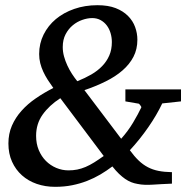

<svg xmlns="http://www.w3.org/2000/svg" viewBox="-20 -704 744 735"><path d="M210.9 -328.1Q168 -300.3 143.1 -265.1Q118.2 -230 118.2 -184.1Q118.2 -153.8 128.4 -129.4Q138.7 -105 155.8 -87.9Q172.9 -70.8 195.3 -61.3Q217.8 -51.8 242.2 -51.8Q259.8 -51.8 275.6 -54.9Q291.5 -58.1 307.6 -64.9Q323.7 -71.8 340.6 -82.3Q357.4 -92.8 377 -106.9ZM408.2 -543Q408.2 -560.5 403.3 -577.1Q398.4 -593.8 388.9 -606.4Q379.4 -619.1 365.2 -627Q351.1 -634.8 333 -634.8Q314.9 -634.8 295.2 -627.9Q275.4 -621.1 258.8 -607.4Q242.2 -593.8 231.2 -573Q220.2 -552.2 220.2 -523.9Q220.2 -505.9 225.1 -488Q230 -470.2 237.8 -453.4Q245.6 -436.5 255.6 -421.1Q265.6 -405.8 275.9 -393.1Q305.2 -404.8 329.6 -418.9Q354 -433.1 371.3 -451.2Q388.7 -469.2 398.4 -491.7Q408.2 -514.2 408.2 -543ZM601.1 -308.1Q580.1 -263.7 547.6 -216.8Q515.1 -169.9 477.1 -128.9Q494.1 -105.5 510.7 -89.6Q527.3 -73.7 545.9 -64Q564.5 -54.2 586.9 -49.8Q609.4 -45.4 638.2 -44.9V-1Q613.8 0 596.4 1Q579.1 2 564.9 2.9Q549.3 3.9 534.4 3.4Q519.5 2.9 505.9 0Q493.7 -2 482.2 -6.6Q470.7 -11.2 459.2 -19Q447.8 -26.9 435.5 -38.6Q423.3 -50.3 410.2 -66.9Q388.2 -50.3 364.3 -36.1Q340.3 -22 313.5 -11.5Q286.6 -1 256.3 5.1Q226.1 11.2 190.9 11.2Q153.3 11.2 120.8 0Q88.4 -11.2 64.2 -32.7Q40 -54.2 26.1 -85Q12.2 -115.7 12.2 -154.8Q12.2 -191.9 25.6 -222.9Q39.1 -253.9 62.5 -280Q85.9 -306.2 117.2 -327.6Q148.4 -349.1 184.1 -367.2Q172.9 -382.8 162.8 -398.4Q152.8 -414.1 145.5 -429.9Q138.2 -445.8 134 -462.4Q129.9 -479 129.9 -497.1Q129.9 -537.6 147 -571.8Q164.1 -606 193.8 -630.9Q223.6 -655.8 264.4 -669.9Q305.2 -684.1 353 -684.1Q394 -684.1 422.9 -672.9Q451.7 -661.6 470.2 -642.8Q488.8 -624 497.3 -600.3Q505.9 -576.7 505.9 -551.8Q505.9 -515.6 491 -486.8Q476.1 -458 449.2 -434.6Q422.4 -411.1 385 -392.6Q347.7 -374 303.2 -358.9L443.8 -172.9Q469.7 -201.7 489.3 -234.4Q508.8 -267.1 521 -293Q521.5 -293.9 520 -296.4Q518.6 -298.8 516.8 -301.3Q515.1 -303.7 513.4 -305.4Q511.7 -307.1 511.2 -307.1L460 -315.9V-361.8H672.9V-315.9Z"/></svg>

Font: Charis SIL
Style: Italic
Weight: 400
Italic angle: -11°
Foundry: SIL International
Version: Version 4.112